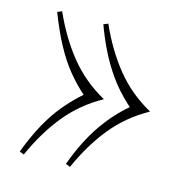

<svg xmlns="http://www.w3.org/2000/svg" viewBox="-86 -608 673 703"><g transform="rotate(15 250.5 -256.5)"><path d="M240 -528Q281 -436 336 -368.5Q391 -301 470 -257V-256Q391 -212 336 -144.5Q281 -77 240 15L223 8Q241 -41 260.5 -79.5Q280 -118 301.5 -149Q323 -180 346 -205.5Q369 -231 395 -253Q369 -276 346 -302Q323 -328 301.5 -360.5Q280 -393 260.5 -432.5Q241 -472 223 -521ZM65 -528Q106 -436 161 -368.5Q216 -301 295 -257V-256Q216 -212 161 -144.5Q106 -77 65 15L48 8Q73 -58 99.5 -105Q126 -152 156 -187.5Q186 -223 220 -253Q186 -283 156 -320Q126 -357 99.5 -406.5Q73 -456 48 -521Z"/></g></svg>

Font: Playfair Display
Style: Regular
Weight: 400
Designer: Claus Eggers Sørensen
Foundry: Claus Eggers Sørensen
Version: Version 1.203